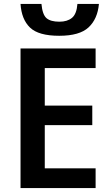

<svg xmlns="http://www.w3.org/2000/svg" viewBox="-20 -962 562 982"><path d="M469 0H85V-714H469V-614H209V-422H452V-322H209V-101H469ZM486 -942H376Q372 -890 348 -870.5Q324 -851 284 -851Q239 -851 218 -869Q197 -887 192 -942H85Q90 -863 133.5 -821Q177 -779 283 -779Q387 -779 433 -822Q479 -865 486 -942Z"/></svg>

Font: Noto Sans Display Medium
Style: Regular
Weight: 500
Designer: Monotype Design Team
Foundry: Monotype Imaging Inc.
Version: Version 1.900